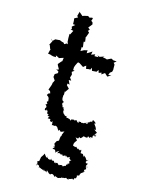

<svg xmlns="http://www.w3.org/2000/svg" viewBox="-165 -716 783 1047"><g transform="rotate(20 226.5 -192.5)"><path d="M244 -375 249 -358 264 -362H272L277 -375L283 -359L308 -363L315 -376L321 -361L336 -368L337 -358L359 -376L353 -373L372 -358L391 -372L374 -368L378 -383L388 -392L390 -404L389 -412L387 -433L379 -441L392 -453H371L362 -458L356 -456L338 -445L332 -447L313 -449L321 -456L296 -445L282 -449L291 -441L268 -439L269 -450L248 -440L250 -459L223 -439L222 -457L219 -455L204 -450L187 -439L186 -463L193 -461L187 -488V-495L194 -493L189 -517L186 -512L190 -523L197 -549L187 -557L189 -558L195 -566L183 -574L199 -598L195 -609L186 -614L190 -629L185 -632L171 -627L161 -633L139 -626L132 -622L111 -637L110 -640L105 -613L113 -606H111L94 -595L97 -581L99 -563H112L97 -548L102 -536L96 -532L113 -529L103 -505L99 -507L101 -482L102 -476L104 -462L111 -450L104 -453L91 -444L84 -451L75 -452L60 -457V-456L36 -452L26 -440L18 -441L14 -448L25 -437L14 -410L18 -414L29 -391L32 -392L29 -386L26 -365H38L45 -363L57 -361L73 -362L69 -371L87 -365L88 -362L114 -373L113 -353L109 -350L95 -330L99 -322L110 -306L107 -301L96 -302L113 -292L112 -283L98 -273L97 -256L110 -240C108 -234 106 -228 103 -223L104 -219L102 -208L95 -182L106 -177L112 -164V-166C95 -160 105 -161 97 -153C95 -147 113 -150 114 -128C110 -126 112 -126 117 -125C116 -117 101 -121 116 -108C108 -104 116 -99 106 -103C111 -97 120 -91 116 -87C118 -85 125 -81 120 -89C114 -83 111 -81 114 -71C129 -70 122 -66 122 -77C137 -66 129 -69 132 -60C141 -49 127 -59 144 -54C137 -52 134 -44 152 -47C140 -37 146 -44 157 -36C147 -44 147 -40 145 -32C150 -36 166 -35 160 -27C157 -29 172 -11 175 -30C176 -14 179 -21 178 -6C187 -10 190 -6 189 -5C185 -14 187 -1 201 -11C199 -7 209 -12 206 -6C214 -9 212 7 215 -4C211 -6 211 -1 224 11C226 -3 228 7 237 12C241 8 251 7 255 2L248 23V32L245 35L244 45V60L233 67L226 84L234 98L225 101L235 102L225 112L235 114C236 111 247 116 247 130C251 122 251 122 265 112C267 111 257 125 260 128C264 123 274 121 280 129C281 125 290 122 291 132C307 121 306 124 310 134C305 126 303 127 311 124C315 135 323 129 330 123C332 142 339 141 327 128C337 134 340 142 334 132C334 135 340 141 345 136C345 138 334 145 336 149C335 153 351 164 338 156C333 156 341 171 330 158C339 171 324 164 326 174C325 178 327 180 326 177C317 178 308 188 313 188C313 188 309 176 295 183C289 182 293 184 291 187C278 183 280 169 267 185C274 170 274 180 261 182C254 167 250 176 247 175C240 174 236 164 241 167C233 171 240 179 228 174C220 178 215 159 211 161C215 162 220 172 215 169C209 172 204 162 202 161L195 153L192 162L183 178L181 201L171 207L176 215L173 232L169 217C170 228 174 233 173 222C187 222 197 228 186 239C194 227 200 234 190 237C194 228 209 242 207 237C221 246 224 229 225 243C225 245 224 248 219 237C240 247 242 242 243 250C233 235 240 235 239 235C261 252 259 254 258 246C268 249 266 255 265 246C277 238 285 254 289 251C288 242 291 237 287 255C295 253 293 238 295 250C313 254 304 256 316 250C314 249 323 254 328 239C323 251 329 242 345 241C339 244 339 245 357 232C344 237 349 237 360 242C369 242 368 240 362 237C376 240 383 226 386 232C382 231 392 235 391 232C396 230 387 221 400 223C401 209 406 218 404 213C397 206 402 203 413 202C408 200 411 201 416 201C407 205 419 184 416 187C429 177 430 175 430 175C427 171 423 176 435 170C428 171 423 162 436 157C439 152 422 145 439 141V145C421 146 433 132 435 126C427 119 419 133 427 129C417 114 420 122 430 103C431 116 420 111 414 100C415 92 410 105 404 88C401 93 407 98 396 94C395 96 401 93 391 84H378C376 77 381 68 372 64C378 69 368 72 358 71C367 69 369 71 359 64C359 69 359 74 342 57C345 62 350 63 334 61L338 63L325 59V48L328 39L336 26L321 9C326 16 347 16 339 4C344 3 352 14 355 0C356 1 352 11 362 -9C360 -6 367 -8 367 -8C376 -5 388 -6 384 -15C392 -18 389 -12 389 -16C395 -6 405 -17 399 -9C395 -17 396 -18 410 -16C408 -27 405 -32 423 -32C423 -21 413 -28 426 -39L414 -36L424 -51L404 -63L414 -64L406 -78L393 -93L401 -97L383 -109L381 -105C375 -109 379 -102 382 -87C382 -91 381 -100 372 -97C366 -90 360 -95 368 -86C358 -93 354 -85 361 -82C347 -74 346 -75 354 -86C356 -79 342 -82 342 -77C341 -77 334 -72 330 -75C324 -66 325 -81 319 -75C312 -75 307 -78 311 -68C311 -62 291 -79 296 -79C278 -66 291 -72 282 -75C265 -70 269 -76 266 -63C264 -66 259 -72 251 -71C244 -74 241 -69 237 -74C243 -73 234 -78 241 -84C241 -89 238 -76 238 -78C220 -78 230 -82 214 -89C224 -89 219 -84 215 -90C210 -106 204 -99 216 -104C216 -98 204 -112 213 -116C207 -112 208 -105 205 -120C192 -112 202 -128 199 -123C188 -136 192 -139 194 -143C198 -145 200 -147 183 -155C198 -158 186 -155 186 -154C182 -164 183 -171 183 -159L182 -183H184L182 -206L184 -200L198 -224L181 -239L182 -249L194 -246L181 -269L195 -270L183 -284L186 -297L187 -303L181 -316L194 -327L185 -328L184 -344L187 -356L194 -374L198 -377L206 -375L230 -362C234 -367 239 -371 244 -375Z"/></g></svg>

Font: Charger Distortion
Style: 1
Weight: 400
Designer: Jasper
Foundry: Cannot Into Space Fonts
Version: Version 0.98